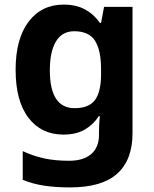

<svg xmlns="http://www.w3.org/2000/svg" viewBox="-20 -576 671 836"><path d="M257 -556Q312 -556 351 -534.5Q390 -513 415 -476H420L433 -546H557V4Q557 120 490.5 180Q424 240 285 240Q222 240 172.5 232.5Q123 225 79 207V82Q124 103 171.5 113.5Q219 124 281 124Q344 124 377.5 94.5Q411 65 411 12V-3Q411 -15 412 -35Q413 -55 415 -70H410Q387 -34 349.5 -12Q312 10 256 10Q160 10 104 -63Q48 -136 48 -272Q48 -407 104.5 -481.5Q161 -556 257 -556ZM303 -440Q251 -440 224 -396Q197 -352 197 -270Q197 -105 305 -105Q367 -105 393.5 -140.5Q420 -176 420 -252V-274Q420 -358 393.5 -399Q367 -440 303 -440Z"/></svg>

Font: Noto Sans Syriac
Style: Bold
Weight: 700
Designer: Patrick Giasson and the Monotype Design Team
Foundry: Monotype Imaging Inc.
Version: Version 3.000; ttfautohint (v1.8.4.7-5d5b)